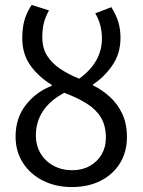

<svg xmlns="http://www.w3.org/2000/svg" viewBox="-20 -744 576 776"><path d="M272 -56Q312 -56 342.5 -73Q373 -90 390.5 -119.5Q408 -149 408 -187Q408 -236 388 -269Q368 -302 330.5 -325.5Q293 -349 240 -369Q183 -339 154 -295.5Q125 -252 125 -197Q125 -156 144 -124Q163 -92 196.5 -74Q230 -56 272 -56ZM270 12Q205 12 153.5 -14Q102 -40 72.5 -86Q43 -132 43 -192Q43 -267 84.5 -320Q126 -373 189 -397V-401Q135 -434 102.5 -480Q70 -526 70 -589Q70 -633 79.5 -664.5Q89 -696 108 -724L178 -702Q164 -677 157.5 -652Q151 -627 151 -594Q151 -549 171 -518Q191 -487 224.5 -465Q258 -443 300 -426Q346 -459 369 -500Q392 -541 392 -588Q392 -615 385.5 -641Q379 -667 365 -690L430 -715Q450 -683 458.5 -654Q467 -625 467 -591Q467 -527 433.5 -479Q400 -431 356 -403V-399Q391 -382 422.5 -354Q454 -326 473.5 -285.5Q493 -245 493 -190Q493 -130 465 -84.5Q437 -39 387 -13.5Q337 12 270 12Z"/></svg>

Font: Source Sans 3 ExtraLight
Style: Regular
Weight: 400
Version: Version 3.052;hotconv 1.1.0;makeotfexe 2.6.0